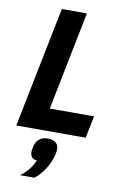

<svg xmlns="http://www.w3.org/2000/svg" viewBox="-104 -758 718 1093"><g transform="rotate(10 255.0 -211.5)"><path d="M211 42C172 42 145 64 137 104C134 119 133 126 133 131C133 155 142 174 172 176C154 216 131 246 92 275H175C218 243 259 180 271 120C274 105 274 101 274 93C274 60 253 42 211 42ZM423 0 449 -128H193L307 -698H162L22 0Z"/></g></svg>

Font: LVC Sans
Style: Bold Italic
Weight: 700
Italic angle: -11.31°
Designer: Mike Abbink, Paul van der Laan, Pieter van Rosmalen
Foundry: Bold Monday
Version: Version 3.0